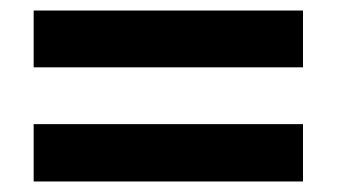

<svg xmlns="http://www.w3.org/2000/svg" viewBox="-20 -437 640 365"><path d="M44 -309V-417H556V-309ZM44 -92V-201H556V-92Z"/></svg>

Font: Chivo Mono
Style: Bold
Weight: 700
Monospace: yes
Designer: Hector Gatti
Foundry: Omnibus-Type
Version: Version 1.008; ttfautohint (v1.8.4.7-5d5b)